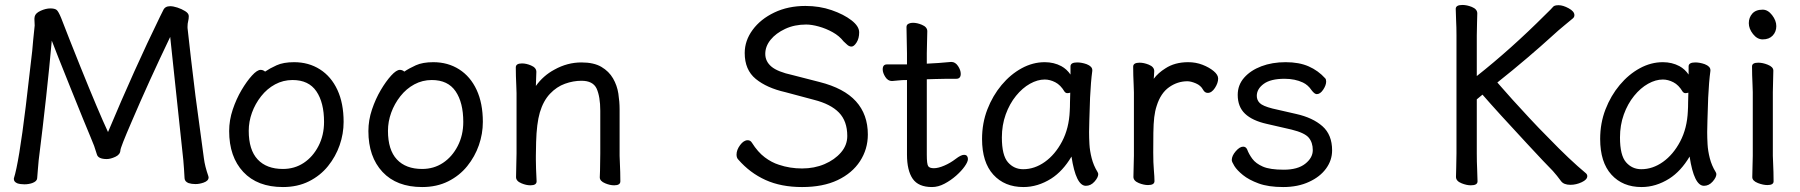

<svg xmlns="http://www.w3.org/2000/svg" viewBox="-20 -737 7267 775"><path d="M110 -531Q113 -569 120 -634L119 -658V-663Q119 -667 120 -670Q123 -684 144 -693.5Q165 -703 183 -703Q201 -703 208.5 -697Q216 -691 227 -664Q255 -591 304 -469Q379 -283 416 -204Q523 -459 626 -670Q633 -684 639 -696Q646 -712 667 -712Q679 -712 696 -706.5Q713 -701 727.5 -692Q742 -683 742 -672Q742 -661 739.5 -651.5Q737 -642 737 -630V-624Q749 -512 769 -350Q796 -146 803 -98Q807 -66 821 -26Q822 -23 822 -21Q822 -7 802 0Q785 6 769 6Q753 6 741 2Q726 -4 725 -17Q723 -56 720 -90L694 -334Q671 -545 667 -588Q581 -409 511 -245Q466 -141 466 -130Q465 -113 445.5 -104Q426 -95 411 -95Q376 -95 371 -114Q366 -130 360 -148Q354 -164 345 -185Q325 -232 264.5 -382.5Q204 -533 189 -573Q170 -360 136 -89Q134 -71 133 -54.5Q132 -38 130 -17Q129 -5 110 2Q95 7 78.5 7Q62 7 50 3Q36 -3 36 -14V-17Q56 -79 84 -308Q105 -484 110 -531Z M1167 -486Q1226 -486 1271.5 -457Q1317 -428 1342 -374Q1367 -320 1367 -245Q1367 -197 1351 -151Q1335 -105 1304 -66.5Q1273 -28 1227 -5Q1181 18 1122 18Q1019 18 962 -43Q905 -104 905 -208Q905 -252 919.5 -295Q934 -338 955 -373.5Q976 -409 997 -432Q1018 -455 1032 -455Q1042 -455 1050 -448Q1069 -461 1096.5 -473.5Q1124 -486 1167 -486ZM1122 -55Q1169 -55 1206 -79.5Q1243 -104 1265.5 -147.5Q1288 -191 1288 -245Q1288 -323 1257 -368.5Q1226 -414 1161 -414Q1123 -414 1090.5 -396.5Q1058 -379 1034 -348.5Q1010 -318 997 -282Q984 -246 984 -209Q984 -132 1020 -93.5Q1056 -55 1122 -55Z M1729 -486Q1788 -486 1833.5 -457Q1879 -428 1904 -374Q1929 -320 1929 -245Q1929 -197 1913 -151Q1897 -105 1866 -66.5Q1835 -28 1789 -5Q1743 18 1684 18Q1581 18 1524 -43Q1467 -104 1467 -208Q1467 -252 1481.5 -295Q1496 -338 1517 -373.5Q1538 -409 1559 -432Q1580 -455 1594 -455Q1604 -455 1612 -448Q1631 -461 1658.5 -473.5Q1686 -486 1729 -486ZM1684 -55Q1731 -55 1768 -79.5Q1805 -104 1827.5 -147.5Q1850 -191 1850 -245Q1850 -323 1819 -368.5Q1788 -414 1723 -414Q1685 -414 1652.5 -396.5Q1620 -379 1596 -348.5Q1572 -318 1559 -282Q1546 -246 1546 -209Q1546 -132 1582 -93.5Q1618 -55 1684 -55Z M2143 -108V-92Q2143 -63 2146 -5Q2146 11 2121 11Q2104 11 2085 3Q2063 -6 2063 -22Q2063 -30 2064 -70.5Q2065 -111 2065 -118V-361Q2065 -371 2064 -391Q2062 -432 2062 -465Q2062 -481 2087 -481Q2104 -481 2123 -473Q2145 -464 2145 -447Q2144 -409 2143 -390Q2173 -432 2218 -456Q2270 -485 2327 -485Q2377 -485 2407.5 -467Q2438 -449 2454.5 -420.5Q2471 -392 2476 -359Q2481 -326 2481 -296V-108Q2481 -103 2482 -82Q2484 -41 2484 -5Q2484 11 2459 11Q2442 11 2423 3Q2401 -6 2401 -21V-22Q2402 -38 2402 -49L2403 -118V-290Q2403 -347 2388 -380Q2373 -411 2327 -411Q2294 -411 2260.5 -399Q2227 -387 2200 -358.5Q2173 -330 2159 -283Q2146 -238 2144 -163Q2144 -131 2143 -108Z M3400 -188Q3400 -248 3366.5 -282.5Q3333 -317 3266 -334L3150 -365Q3075 -382 3030.5 -418.5Q2986 -455 2986 -523Q2986 -573 3018 -616.5Q3050 -660 3105.5 -686.5Q3161 -713 3231 -713Q3288 -713 3337 -696Q3386 -679 3417 -655Q3448 -631 3448 -606.5Q3448 -582 3437.5 -565.5Q3427 -549 3417 -549Q3407 -549 3398 -558L3385 -570Q3368 -592 3341 -607Q3314 -622 3285 -630Q3256 -638 3234 -638Q3187 -638 3149.5 -620.5Q3112 -603 3090.5 -576.5Q3069 -550 3069 -519.5Q3069 -489 3094 -468Q3119 -447 3179 -434L3288 -406Q3387 -381 3435 -328Q3483 -275 3483 -194Q3483 -135 3451.5 -86.5Q3420 -38 3361 -10Q3302 18 3217.5 18Q3133 18 3070 -10.5Q3007 -39 2960 -93Q2953 -100 2953 -113Q2953 -132 2967.5 -151.5Q2982 -171 2998 -171Q3009 -171 3015 -161Q3039 -123 3067 -102Q3095 -81 3124 -72Q3168 -57 3217.5 -57Q3267 -57 3308 -74.5Q3349 -92 3374.5 -121.5Q3400 -151 3400 -188Z M3721 -417V-112Q3721 -75 3726.5 -66.5Q3732 -58 3749.5 -58Q3767 -58 3791.5 -68.5Q3816 -79 3837.5 -95.5Q3859 -112 3871 -112Q3880 -112 3883.5 -107Q3887 -102 3887 -95Q3887 -84 3874 -65.5Q3861 -47 3839.5 -28Q3818 -9 3792.5 4.5Q3767 18 3742 18Q3687 18 3664 -15.5Q3641 -49 3641 -113V-414Q3620 -414 3608.5 -412.5Q3597 -411 3581 -410H3580Q3564 -410 3553.5 -426.5Q3543 -443 3543 -457Q3543 -477 3560 -477H3641V-522Q3641 -531 3640 -574.5Q3639 -618 3639 -628Q3639 -638 3649 -642Q3656 -645 3665 -645Q3682 -645 3701 -637Q3723 -628 3723 -611Q3723 -604 3722 -569Q3721 -534 3721 -522V-480Q3767 -482 3819 -487H3820Q3836 -487 3847 -470.5Q3858 -454 3858 -439Q3858 -419 3840 -419H3802Q3774 -419 3754 -418Q3754 -418 3721 -417Z M4398 -4Q4383 13 4363 13Q4323 13 4305 -105Q4270 -46 4223 -16Q4169 18 4111 18Q4035 18 3989.5 -32Q3944 -82 3944 -176Q3944 -240 3965.5 -295.5Q3987 -351 4023 -394Q4059 -437 4104 -461.5Q4149 -486 4197 -486Q4234 -486 4264 -470Q4286 -458 4301 -436V-469Q4301 -485 4328 -485Q4346 -485 4366 -478Q4389 -469 4389 -454V-452V-451Q4383 -407 4380 -343Q4376 -227 4376 -204Q4376 -181 4377.5 -154.5Q4379 -128 4386.5 -98.5Q4394 -69 4410 -43Q4413 -38 4413 -34Q4413 -21 4398 -4ZM4300 -363Q4294 -361 4288 -361Q4282 -361 4277 -367Q4261 -394 4239.5 -405Q4218 -416 4197 -416Q4168 -416 4137.5 -399Q4107 -382 4081 -350Q4055 -318 4039.5 -275Q4024 -232 4024 -182Q4024 -110 4048.5 -82Q4073 -54 4110 -54Q4156 -54 4197.5 -83.5Q4239 -113 4267 -166Q4295 -219 4298 -289V-290Q4299 -303 4299 -324Q4299 -345 4300 -363Z M4557 -109V-364Q4557 -374 4556 -394Q4554 -435 4554 -468Q4554 -484 4580 -484Q4597 -484 4617 -476Q4639 -467 4639 -450Q4639 -440 4638 -431.5Q4637 -423 4637 -419Q4655 -443 4684 -461Q4722 -486 4776 -486Q4807 -486 4834 -475.5Q4861 -465 4879 -450Q4897 -435 4897 -420Q4897 -402 4884 -382Q4871 -362 4855 -362Q4843 -362 4836 -375Q4827 -392 4807 -400.5Q4787 -409 4773 -409Q4733 -409 4699 -385Q4665 -361 4649 -310Q4642 -289 4639 -263.5Q4636 -238 4635.5 -201Q4635 -164 4635 -121.5Q4635 -79 4637.5 -51Q4640 -23 4640 -6Q4640 10 4614 10Q4597 10 4577 2Q4555 -7 4555 -23Q4555 -32 4556 -67.5Q4557 -103 4557 -109Z M4976 -354Q4976 -394 5002 -423.5Q5028 -453 5071.5 -469.5Q5115 -486 5169.5 -486Q5224 -486 5262.5 -469Q5301 -452 5329 -421Q5333 -417 5333 -408Q5333 -393 5321 -375Q5309 -357 5295 -357Q5286 -357 5274 -373Q5260 -394 5239 -404Q5207 -419 5165 -419Q5109 -419 5081 -398.5Q5053 -378 5053 -350Q5053 -333 5065 -321Q5077 -309 5116 -299L5212 -277Q5279 -262 5318 -227.5Q5357 -193 5357 -130Q5357 -90 5332.5 -56.5Q5308 -23 5264 -3Q5219 18 5159.5 18Q5100 18 5060.5 3.5Q5021 -11 4997 -30.5Q4973 -50 4962.5 -67Q4952 -84 4952 -91Q4952 -108 4968 -126.5Q4984 -145 4998 -145Q5009 -145 5014 -134Q5021 -115 5035 -96Q5049 -77 5077.5 -64.5Q5106 -52 5162 -52Q5218 -52 5248.5 -76Q5279 -100 5279 -131Q5279 -162 5262.5 -181.5Q5246 -201 5193 -214L5093 -237Q5035 -250 5005.5 -278Q4976 -306 4976 -354Z M5859 -118V-595Q5859 -626 5857.5 -655Q5856 -684 5856 -701Q5856 -717 5883 -717Q5901 -717 5921 -709Q5943 -700 5943 -683Q5943 -671 5942 -645.5Q5941 -620 5941 -594V-430Q6079 -539 6217 -677Q6244 -703 6249 -709.5Q6254 -716 6271.5 -716Q6289 -716 6312 -703.5Q6335 -691 6335 -676Q6335 -668 6329 -663Q6314 -650 6294 -634Q6274 -618 6238.5 -585.5Q6203 -553 6145 -503.5Q6087 -454 6024 -404Q6029 -399 6042 -383.5Q6055 -368 6085 -335Q6115 -302 6152.5 -261.5Q6190 -221 6231 -180Q6316 -92 6381 -38Q6387 -33 6387 -26Q6387 -12 6364.5 -1.5Q6342 9 6319 9Q6292 9 6281 -6Q6265 -28 6248 -47Q6218 -77 6144 -157Q6024 -286 5964 -355L5941 -336V-117Q5941 -83 5942.5 -52.5Q5944 -22 5944 -5Q5944 11 5917 11Q5900 11 5880 3Q5857 -6 5857 -23Q5857 -35 5858 -62Q5859 -89 5859 -118Z M6893 -4Q6878 13 6858 13Q6818 13 6800 -105Q6765 -46 6718 -16Q6664 18 6606 18Q6530 18 6484.5 -32Q6439 -82 6439 -176Q6439 -240 6460.5 -295.5Q6482 -351 6518 -394Q6554 -437 6599 -461.5Q6644 -486 6692 -486Q6729 -486 6759 -470Q6781 -458 6796 -436V-469Q6796 -485 6823 -485Q6841 -485 6861 -478Q6884 -469 6884 -454V-452V-451Q6878 -407 6875 -343Q6871 -227 6871 -204Q6871 -181 6872.5 -154.5Q6874 -128 6881.5 -98.5Q6889 -69 6905 -43Q6908 -38 6908 -34Q6908 -21 6893 -4ZM6795 -363Q6789 -361 6783 -361Q6777 -361 6772 -367Q6756 -394 6734.5 -405Q6713 -416 6692 -416Q6663 -416 6632.5 -399Q6602 -382 6576 -350Q6550 -318 6534.5 -275Q6519 -232 6519 -182Q6519 -110 6543.5 -82Q6568 -54 6605 -54Q6651 -54 6692.5 -83.5Q6734 -113 6762 -166Q6790 -219 6793 -289V-290Q6794 -303 6794 -324Q6794 -345 6795 -363Z M7095 -698Q7116 -698 7133 -676Q7150 -654 7150 -631.5Q7150 -609 7135.5 -593.5Q7121 -578 7095 -578Q7073 -578 7056 -599.5Q7039 -621 7039 -643.5Q7039 -666 7053 -682Q7067 -698 7095 -698ZM7055 -108V-365Q7055 -375 7054 -395Q7052 -436 7052 -469Q7052 -484 7077 -484Q7095 -484 7115 -476Q7138 -467 7138 -452Q7138 -444 7137 -410Q7136 -376 7136 -365V-108Q7136 -103 7137 -82Q7139 -41 7139 -5Q7139 10 7114 10Q7097 10 7076 2Q7053 -7 7053 -22Q7053 -31 7054 -66.5Q7055 -102 7055 -108Z"/></svg>

Font: Moon Stars Kai
Style: Bold
Weight: 700
Designer: GuiWonder
Version: Version 1.101